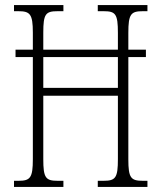

<svg xmlns="http://www.w3.org/2000/svg" viewBox="-20 -734 634 754"><path d="M35 0H229V-24H206C159 -24 150 -36 150 -109V-358H443V-109C443 -36 434 -24 387 -24H364V0H559V-24H541C494 -24 484 -35 484 -108V-510H553V-539H484V-605C484 -679 494 -690 541 -690H559V-714H364V-690H387C434 -690 443 -679 443 -605V-539H150V-606C150 -679 159 -690 206 -690H229V-714H35V-690H52C98 -690 109 -679 109 -606V-539H41V-510H109V-109C109 -36 99 -24 53 -24H35ZM150 -389V-510H443V-389Z"/></svg>

Font: Noto Serif Lao ExtraCondensed ExtraLight
Style: Regular
Weight: 200
Width: 2
Designer: Monotype Design Team
Foundry: Monotype Imaging Inc.
Version: Version 2.003